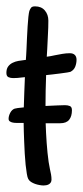

<svg xmlns="http://www.w3.org/2000/svg" viewBox="-27 -566 256 592"><path d="M194.8 -226.1Q194.8 -207.5 186.3 -196.8Q177.7 -186 158.7 -186H113.8Q114.7 -156.2 116.9 -125.2Q119.1 -94.2 123 -66.4L127 -44.4Q128.9 -36.1 130.4 -28.1Q131.8 -20 131.8 -12.2Q131.8 -6.8 129.4 -3.2Q127 0.5 123.3 2.4Q119.6 4.4 115.5 5.1Q111.3 5.9 107.4 5.9Q102.1 5.9 95 4.6Q87.9 3.4 81.1 1Q74.2 -1.5 68.6 -5.1Q63 -8.8 60.1 -14.2Q57.6 -18.6 55.7 -30.3Q53.7 -42 52 -57.9Q50.3 -73.7 49.3 -92Q48.3 -110.4 47.6 -127.9Q46.9 -145.5 46.4 -161.1Q45.9 -176.8 45.9 -187H33.7Q29.8 -187 23.9 -187Q18.1 -187 12.7 -188Q7.3 -189 3.4 -191.7Q-0.5 -194.3 -0.5 -199.7Q-0.5 -208.5 4.6 -218.3Q9.8 -228 18.1 -231Q20.5 -231.9 27.8 -232.9Q35.2 -233.9 46.4 -234.9Q46.9 -258.3 47.9 -281.2Q48.8 -304.2 49.8 -328.1Q47.4 -328.1 44.9 -327.6Q42.5 -327.1 40 -327.1Q33.7 -326.2 27.1 -325.7Q20.5 -325.2 13.7 -325.2Q5.4 -325.2 -1 -328.1Q-7.3 -331.1 -7.3 -341.3Q-7.3 -353.5 -2 -360.8Q3.4 -368.2 11.7 -372.3Q20 -376.5 29.8 -378.2Q39.6 -379.9 48.8 -380.9Q50.3 -380.9 50.8 -381.1Q51.3 -381.3 52.7 -381.3Q53.2 -387.2 53.7 -395.8Q54.2 -404.3 54.7 -414.6Q55.2 -430.7 56.2 -449Q57.1 -467.3 58.1 -484.1Q59.1 -501 60.5 -513.9Q62 -526.9 63.5 -532.2Q65.9 -538.6 69.1 -542.5Q72.3 -546.4 81.1 -546.4Q100.6 -546.4 111.3 -533.7Q122.1 -521 122.1 -502.4Q122.1 -481 120.8 -459.5Q119.6 -438 118.7 -416L117.2 -391.1Q129.4 -392.6 141.6 -395.5Q153.3 -397.9 165.3 -399.9Q177.2 -401.9 188.5 -401.9Q198.2 -401.9 203.6 -396.7Q209 -391.6 209 -381.8Q209 -371.1 205.1 -360.8Q201.2 -350.6 191.4 -345.2H191.9Q189.9 -344.2 180.2 -342.5Q170.4 -340.8 158 -339.4Q145.5 -337.9 133.5 -336.4Q121.6 -335 115.7 -334.5H115.2Q114.3 -310.1 113.8 -286.6Q113.3 -263.2 113.3 -239.3Q133.8 -240.2 150.6 -241Q167.5 -241.7 173.3 -241.7Q182.1 -241.7 188.5 -239Q194.8 -236.3 194.8 -226.1Z"/></svg>

Font: Just Another Hand
Style: Regular
Weight: 400
Designer: Astigmatic (AOETI)
Foundry: Astigmatic (AOETI)
Version: Version 1.001